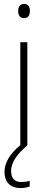

<svg xmlns="http://www.w3.org/2000/svg" viewBox="-20 -745 244 983"><path d="M103 -725C81 -725 73 -708 73 -688C73 -668 82 -652 103 -652C125 -652 133 -667 133 -689C133 -709 126 -725 103 -725ZM37 130C37 82 72 41 119 0H120V-529H84V-2C31 42 3 88 3 135C3 189 35 218 85 218C104 218 121 214 132 210V181C122 184 106 187 89 187C54 187 37 167 37 130Z"/></svg>

Font: Noto Sans Bengali SemiCondensed ExtraLight
Style: Regular
Weight: 200
Width: 4
Designer: Joana Ranito - Universal Thirst; Jelle Bosma - Monotype Design Team
Foundry: Universal Thirst ehf.
Version: Version 3.000